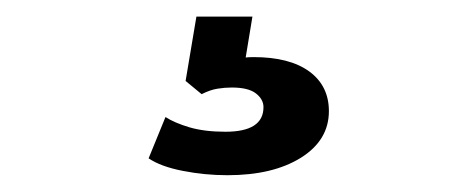

<svg xmlns="http://www.w3.org/2000/svg" viewBox="-20 -30 540 231"><path d="M253.7 180.8Q226.4 180.8 200 175.6Q173.6 170.5 158.8 160.5L179.1 110.8Q189.9 117.8 208 123.2Q226.2 128.5 251.2 128.5Q297 128.5 297 98.9Q297 89.5 287.9 82.4Q278.8 75.3 258.8 75.3Q250.3 75.3 241.7 76.7Q233.1 78 222.6 83.3L203.3 67.4L216.3 -10H283.7L272.4 58.5L240.5 48.2Q251.5 43.4 262.9 41Q274.3 38.7 285 38.7Q328.3 38.7 352 55.9Q375.7 73.2 375.7 103.7Q375.7 138.7 342 159.8Q308.3 180.8 253.7 180.8Z"/></svg>

Font: Rokkitt SemiBold
Style: Regular
Weight: 600
Designer: Vernon Adams
Foundry: Vernon Adams
Version: Version 3.103